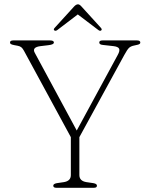

<svg xmlns="http://www.w3.org/2000/svg" viewBox="-20 -892 710 912"><path d="M440.5 -10Q440.5 0 426 0H248Q233 0 233 -10Q233 -19 250 -22L284 -27Q316.5 -32.5 316.5 -60.5V-240.5L94 -650.5Q87.5 -662.5 81.2 -667.5Q75 -672.5 64.5 -674.5L48.5 -677.5Q35 -680 31.2 -683Q27.5 -686 27.5 -690Q27.5 -700 43 -700H217.5Q236 -700 236 -690Q236 -680.5 211 -677.5L173.5 -673Q130.5 -668 145 -641.5L344.5 -272L539 -630.5Q550.5 -651 545.8 -660.8Q541 -670.5 518 -673L469 -678.5Q451.5 -680 451.5 -690Q451.5 -700 467 -700H630.5Q646.5 -700 646.5 -690Q646.5 -686 642.8 -683Q639 -680 625 -677.5L618.5 -676Q602 -673 593.2 -665Q584.5 -657 570.5 -631L357 -240.5V-60.5Q357 -32.5 390 -27L424 -22Q440.5 -19 440.5 -10ZM460 -747Q455 -743.5 447 -749.5L349.5 -823.5L252.5 -749.5Q244 -743.5 239 -747Q232 -751.5 239.5 -759.5L330.5 -859.5Q341 -871.5 350.5 -871.5Q358.5 -871.5 368.5 -859.5L459.5 -759.5Q466.5 -751.5 460 -747Z"/></svg>

Font: Fraunces 9pt Soft Thin
Style: Regular
Weight: 100
Version: Version 1.000;[b76b70a41]